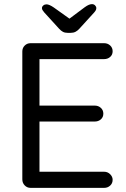

<svg xmlns="http://www.w3.org/2000/svg" viewBox="-20 -909 610 929"><path d="M128 -700H484Q501 -700 513 -689Q525 -678 525 -661Q525 -644 513 -633.5Q501 -623 484 -623H162L171 -640V-387L161 -398H439Q456 -398 468 -387Q480 -376 480 -359Q480 -342 468 -331.5Q456 -321 439 -321H164L171 -330V-71L165 -78H484Q501 -78 513 -66Q525 -54 525 -39Q525 -22 513 -11Q501 0 484 0H128Q111 0 99.5 -12Q88 -24 88 -41V-660Q88 -677 99.5 -688.5Q111 -700 128 -700ZM303 -809 390 -874Q401 -882 409.5 -885.5Q418 -889 425 -889Q434 -889 440 -883Q446 -877 446 -870Q446 -865 444 -860.5Q442 -856 436 -849L364 -770Q355 -760 345 -755Q335 -750 321 -750H308Q294 -750 284.5 -755Q275 -760 266 -770L194 -849Q188 -856 185.5 -860.5Q183 -865 183 -870Q183 -877 189.5 -882.5Q196 -888 205 -888Q218 -888 240 -873L327 -811Z"/></svg>

Font: Quicksand Light Medium
Style: Regular
Weight: 500
Version: Version 3.006